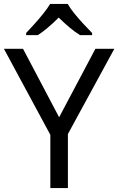

<svg xmlns="http://www.w3.org/2000/svg" viewBox="-20 -964 606 984"><path d="M283 -363 469 -714H566L328 -277V0H238V-273L0 -714H98ZM327 -944Q339 -922 361.5 -894.5Q384 -867 408.5 -840.5Q433 -814 452 -795V-784H390Q364 -800 336 -823.5Q308 -847 281 -874Q254 -847 227 -824Q200 -801 174 -784H114V-795Q133 -815 156.5 -841Q180 -867 202 -894.5Q224 -922 237 -944Z"/></svg>

Font: Noto Sans Gunjala Gondi
Style: Regular
Weight: 400
Designer: Ek Type
Foundry: Ek Type
Version: Version 1.004